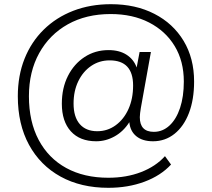

<svg xmlns="http://www.w3.org/2000/svg" viewBox="-20 -733 1011 916"><path d="M497 163Q366 163 269 109.5Q172 56 118.5 -42Q65 -140 65 -274Q65 -372 97 -452.5Q129 -533 188.5 -591.5Q248 -650 329.5 -681.5Q411 -713 509 -713Q627 -713 716.5 -667Q806 -621 856 -538Q906 -455 906 -344Q906 -258 881.5 -194Q857 -130 812.5 -94.5Q768 -59 710 -59Q660 -59 630.5 -83Q601 -107 597 -150Q569 -106 527 -82.5Q485 -59 439 -59Q361 -59 318 -106.5Q275 -154 275 -238Q275 -313 304 -370.5Q333 -428 383.5 -461Q434 -494 498 -494Q549 -494 583.5 -472Q618 -450 632 -411L646 -485H700L652 -218Q650 -205 648.5 -194Q647 -183 647 -174Q647 -104 714 -104Q756 -104 788.5 -134Q821 -164 839 -218Q857 -272 857 -344Q857 -441 813.5 -513Q770 -585 691.5 -625.5Q613 -666 508 -666Q391 -666 303.5 -617Q216 -568 167 -479.5Q118 -391 118 -274Q118 -153 164.5 -65.5Q211 22 296 68.5Q381 115 497 115Q583 115 653 88Q723 61 767 12L796 52Q747 105 669 134Q591 163 497 163ZM444 -107Q493 -107 532 -135.5Q571 -164 593 -213Q615 -262 615 -325Q615 -445 503 -445Q454 -445 415 -418.5Q376 -392 353.5 -345.5Q331 -299 331 -239Q331 -175 360.5 -141Q390 -107 444 -107Z"/></svg>

Font: Winston Light
Style: Regular
Weight: 300
Designer: Original fonts by Vernon Adams / Changes by Cristiano Sobral
Foundry: Original fonts by Vernon Adams / Changes by Cristiano Sobral
Version: Version 2.503;July 17, 2020;FontCreator 13.0.0.2655 64-bit